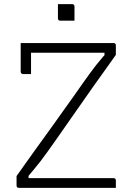

<svg xmlns="http://www.w3.org/2000/svg" viewBox="-20 -908 640 928"><path d="M540 0H71Q66 0 63 -3Q60 -6 60 -11V-57Q102 -117 145 -176.5Q188 -236 234.5 -300.5Q281 -365 334 -440Q362 -480 381.5 -507.5Q401 -535 416 -555.5Q431 -576 445.5 -594.5Q460 -613 477.5 -633Q495 -653 520 -680L485 -621V-676L508 -653Q428 -653 364 -653Q300 -653 245.5 -653Q191 -653 138 -653H114Q107 -653 101.5 -654.5Q96 -656 92 -660.5Q88 -665 85 -674.5Q82 -684 80 -700H529Q533 -700 535 -698.5Q537 -697 538.5 -695Q540 -693 540 -689V-643Q535 -635 506 -595Q477 -555 430 -488.5Q383 -422 321 -333Q283 -278 256.5 -240.5Q230 -203 211.5 -177Q193 -151 176.5 -129.5Q160 -108 141 -85.5Q122 -63 96 -32L118 -73V-19L100 -47Q181 -47 245 -47Q309 -47 364 -47Q419 -47 472 -47H529Q534 -47 537 -44Q540 -41 540 -36Q540 -27 540 -18Q540 -9 540 0ZM130 -550Q120 -550 110.5 -550Q101 -550 91 -550Q88 -550 85.5 -551.5Q83 -553 81.5 -555.5Q80 -558 80 -561Q80 -578 80 -595.5Q80 -613 80 -630.5Q80 -648 80 -665.5Q80 -683 80 -700Q100 -700 111 -697Q122 -694 126 -687.5Q130 -681 130 -669Q130 -650 130 -630Q130 -610 130 -590Q130 -570 130 -550ZM260 -888Q269 -888 277.5 -888Q286 -888 294.5 -888Q303 -888 311.5 -888Q320 -888 329 -888Q334 -888 337 -885Q340 -882 340 -877V-808Q331 -808 322.5 -808Q314 -808 305.5 -808Q297 -808 288.5 -808Q280 -808 271 -808Q266 -808 263 -811Q260 -814 260 -819Z"/></svg>

Font: Recursive Monospace Light
Style: Regular
Weight: 300
Version: Version 1.047